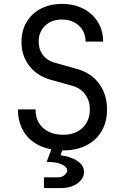

<svg xmlns="http://www.w3.org/2000/svg" viewBox="-20 -760 640 983"><path d="M205 203V148H275Q297 148 310.5 136.5Q324 125 324 112Q324 95 296.5 82Q269 69 219 69L254 -26H311L290 35Q316 38 344 48Q372 58 391 76Q410 94 410 120Q410 154 377 178.5Q344 203 290 203ZM304 10Q234 10 181.5 -15Q129 -40 100.5 -87.5Q72 -135 72 -200H162Q162 -139 201 -104.5Q240 -70 304 -70Q366 -70 403 -106Q440 -142 440 -200Q440 -244 416.5 -276.5Q393 -309 349 -321L238 -352Q169 -372 129.5 -423.5Q90 -475 90 -545Q90 -603 116 -647Q142 -691 189 -715.5Q236 -740 297 -740Q359 -740 406.5 -715.5Q454 -691 481 -647.5Q508 -604 508 -547H418Q418 -597 384 -628.5Q350 -660 297 -660Q244 -660 211 -628.5Q178 -597 178 -547Q178 -507 199.5 -478.5Q221 -450 260 -439L374 -407Q447 -387 487.5 -331.5Q528 -276 528 -200Q528 -136 500.5 -89Q473 -42 422.5 -16Q372 10 304 10Z"/></svg>

Font: JetBrains Mono
Style: Regular
Weight: 400
Monospace: yes
Designer: Philipp Nurullin, Konstantin Bulenkov
Foundry: JetBrains
Version: Version 2.305